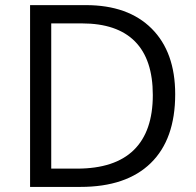

<svg xmlns="http://www.w3.org/2000/svg" viewBox="-20 -734 769 754"><path d="M668 -363.8Q668 -187 572 -93.5Q476.1 0 295.9 0H98.1V-713.9H316.9Q483.4 -713.9 575.7 -621.6Q668 -529.3 668 -363.8ZM580.1 -360.8Q580.1 -500.5 510 -571.3Q439.9 -642.1 301.8 -642.1H181.2V-71.8H282.2Q430.7 -71.8 505.4 -144.8Q580.1 -217.8 580.1 -360.8Z"/></svg>

Font: f06041945
Style: Regular
Weight: 400
Foundry: Ascender Corporation
Version: Version 1.10